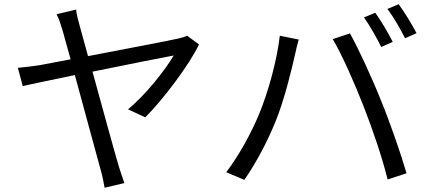

<svg xmlns="http://www.w3.org/2000/svg" viewBox="-20 -839 2020 903"><path d="M860 -671C848 -665 830 -660 815 -657C776 -648 566 -608 394 -575L355 -717C346 -748 340 -773 338 -794L246 -772C257 -752 264 -729 274 -697C280 -676 294 -625 312 -560L164 -532C128 -527 99 -523 64 -520L87 -434C119 -442 218 -462 332 -486C380 -312 439 -90 454 -38C462 -11 468 22 472 44L565 22C557 -1 545 -35 539 -56C522 -112 464 -323 415 -502C587 -537 767 -573 797 -578C760 -514 664 -391 582 -325L663 -287C745 -368 869 -532 916 -630Z M1745 -779 1692 -757C1719 -719 1753 -659 1773 -618L1827 -642C1807 -683 1770 -744 1745 -779ZM1855 -819 1802 -797C1831 -759 1863 -703 1885 -659L1939 -683C1920 -720 1882 -783 1855 -819ZM1198 -301C1163 -217 1107 -112 1044 -29L1129 7C1185 -73 1239 -176 1276 -268C1318 -370 1353 -518 1367 -580C1371 -602 1379 -631 1385 -653L1296 -671C1283 -556 1241 -404 1198 -301ZM1690 -339C1732 -232 1778 -97 1803 5L1892 -24C1866 -114 1813 -267 1772 -366C1730 -472 1666 -610 1626 -682L1545 -655C1589 -581 1650 -442 1690 -339Z"/></svg>

Font: Source Han Sans KR Regular
Style: Regular
Weight: 400
Designer: Ryoko NISHIZUKA (kana & ideographs); Paul D. Hunt (Latin, Greek & Cyrillic); Wenlong ZHANG (bopomofo); Sandoll Communica
Foundry: Adobe Systems Incorporated
Version: Version 1.004;PS 1.004;hotconv 1.0.82;makeotf.lib2.5.63406